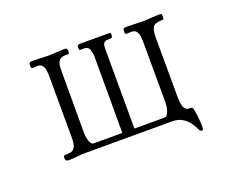

<svg xmlns="http://www.w3.org/2000/svg" viewBox="-105 -721 1211 998"><g transform="rotate(-20 500.0 -222.5)"><path d="M868 -528Q868 -525 867.5 -518.5Q867 -512 862 -512Q819 -512 807.5 -495.5Q796 -479 796 -438Q796 -353 796.5 -268Q797 -183 797 -98Q797 -81 802 -60.5Q807 -40 825 -32H835Q848 -32 851 -28Q854 -24 856 -12Q865 36 865 85Q865 90 863.5 94.5Q862 99 855 99Q851 99 848 96Q845 93 843 90Q839 82 835 73.5Q831 65 826 58Q810 32 785.5 16.5Q761 1 729 1H246Q223 1 199.5 4Q176 7 153 7Q135 7 135 -10Q135 -24 142 -25Q149 -26 159 -26Q183 -26 193 -37Q203 -48 205.5 -65Q208 -82 208 -100Q208 -185 207.5 -270Q207 -355 207 -440Q207 -454 205 -470Q203 -486 194.5 -497.5Q186 -509 168 -509Q161 -509 155 -508.5Q149 -508 142 -508Q135 -508 133.5 -513.5Q132 -519 132 -524Q132 -535 136 -539Q140 -543 151 -543Q173 -543 194.5 -541.5Q216 -540 238 -540Q262 -540 285.5 -542Q309 -544 333 -544Q345 -544 345 -528Q345 -512 340 -512Q335 -512 324 -512Q301 -512 290.5 -501Q280 -490 278 -473Q276 -456 276 -438V-98Q276 -89 278.5 -73Q281 -57 287.5 -44Q294 -31 306 -31H463V-452Q463 -471 456.5 -491.5Q450 -512 425 -512Q421 -512 416.5 -511.5Q412 -511 407 -511Q401 -511 400 -515.5Q399 -520 399 -524Q399 -533 401.5 -537.5Q404 -542 414 -542H578Q585 -542 585 -531Q585 -515 576.5 -513.5Q568 -512 557 -512.5Q546 -513 537.5 -505.5Q529 -498 529 -470Q529 -361 529.5 -251Q530 -141 530 -31H696Q708 -31 715 -44.5Q722 -58 725 -75Q728 -92 728 -100Q728 -185 727.5 -270Q727 -355 727 -440Q727 -453 725 -469Q723 -485 714.5 -497Q706 -509 688 -509Q681 -509 674.5 -508.5Q668 -508 661 -508Q652 -508 652 -520Q652 -532 654 -537Q656 -542 669 -542Q692 -542 715 -541Q738 -540 760 -540Q784 -540 808.5 -542Q833 -544 857 -544Q865 -544 866.5 -539.5Q868 -535 868 -528Z"/></g></svg>

Font: Kaisei Decol
Style: Regular
Weight: 400
Designer: Font-Kai, 金井和夫
Foundry: KAZUO KANAI
Version: Version 5.003